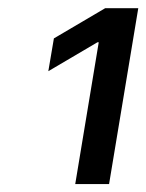

<svg xmlns="http://www.w3.org/2000/svg" viewBox="-20 -820 363 476"><path d="M166.5 -363.6 224.8 -715.2H221.6L99.8 -643.5L113.6 -724.8L240.8 -799.7H322.8L250.4 -363.6Z"/></svg>

Font: Karasuma Gothic
Style: Medium Italic
Weight: 500
Italic angle: 9.39998°
Designer: Rasmus Andersson / Ryoko Nishizuka
Foundry: Genbu
Version: Version 1.00